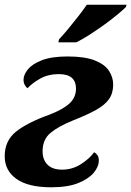

<svg xmlns="http://www.w3.org/2000/svg" viewBox="-20 -786 558 816"><path d="M198 10Q100 10 50 -25.5Q0 -61 0 -122Q0 -188 48 -226.5Q96 -265 191 -299Q248 -321 275.5 -346.5Q303 -372 303 -410Q303 -439 285.5 -455Q268 -471 230 -471Q185 -471 151 -452Q117 -433 97 -411Q90 -416 85 -425.5Q80 -435 80 -447Q80 -468 98.5 -491Q117 -514 158 -530Q199 -546 267 -546Q341 -546 383.5 -529Q426 -512 443.5 -484.5Q461 -457 461 -427Q461 -390 443.5 -365Q426 -340 388.5 -319Q351 -298 290 -274Q228 -249 194.5 -221Q161 -193 161 -143Q161 -107 182 -86Q203 -65 244 -65Q288 -65 325 -89Q362 -113 380 -139Q388 -135 394 -126.5Q400 -118 400 -104Q400 -78 378.5 -52Q357 -26 312.5 -8Q268 10 198 10ZM228 -606 231 -619Q249 -638 270.5 -664Q292 -690 313 -717Q334 -744 349 -766H518L515 -756Q503 -744 479 -724Q455 -704 424.5 -682Q394 -660 362.5 -639.5Q331 -619 304 -606Z"/></svg>

Font: Noto Serif SemiCondensed ExtraBold
Style: Italic
Weight: 800
Width: 4
Italic angle: -12°
Designer: Monotype Design Team
Foundry: Monotype Imaging Inc.
Version: Version 2.014; ttfautohint (v1.8.4.7-5d5b)